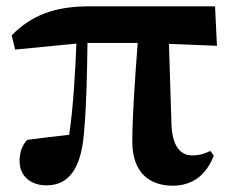

<svg xmlns="http://www.w3.org/2000/svg" viewBox="-20 -571 735 608"><path d="M527 17C587 17 632 -14 657 -78L646 -93C627 -84 613 -79 588 -79C552 -79 526 -107 523 -176L515 -432L667 -426L661 -551H263C152 -551 79 -522 17 -459L28 -414L222 -433C218 -346 213 -237 199 -144C152 -139 110 -134 66 -128C49 -110 42 -86 42 -61C42 -12 79 16 127 16C203 16 240 -45 247 -164C254 -242 256 -349 257 -435H416C408 -325 399 -208 399 -122C399 -24 454 17 527 17Z"/></svg>

Font: Noto Serif SC Black
Style: Regular
Weight: 900
Designer: Ryoko NISHIZUKA 西塚涼子 (kana & ideographs); Frank Grießhammer (Latin, Greek & Cyrillic); Wenlong ZHANG 张文龙 (bopomofo); San
Foundry: Adobe
Version: Version 2.001;hotconv 1.1.0;makeotfexe 2.6.0